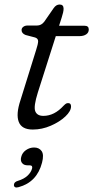

<svg xmlns="http://www.w3.org/2000/svg" viewBox="-20 -565 413 850"><path d="M135.5 -399 93.5 -410Q75.5 -417 75.5 -432Q75.5 -440.5 83 -446.2Q90.5 -452 102 -452H144Q163 -452 176 -469L217.5 -529Q228.5 -545 244 -545Q261.5 -545 261.5 -526.5Q261.5 -519 259.2 -509Q257 -499 253 -487L241.5 -451H354.5Q373 -451 373 -434.5Q373 -420.5 361.5 -412.8Q350 -405 331 -405H227L147.5 -155.5Q128 -93.5 136 -72.8Q144 -52 172 -52Q220.5 -52 261.5 -97Q269 -104.5 272.8 -106.5Q276.5 -108.5 282 -108.5Q294.5 -108.5 294.5 -94Q294.5 -73 269.2 -49.2Q244 -25.5 205 -8.5Q166 8.5 125 8.5Q76 8.5 63 -25.5Q50 -59.5 70.5 -121L140 -344Q148.5 -370 148.8 -382.2Q149 -394.5 135.5 -399ZM103.5 167Q85 167 77.2 156.2Q69.5 145.5 74 129.5Q78.5 111 95 99.5Q111.5 88 131 88Q153 88 164.2 103.8Q175.5 119.5 166 155.5Q143.5 241.5 62.5 263.5Q43 269 41.5 254.5Q41.5 240.5 59.5 235.5Q86 227.5 101.8 212.8Q117.5 198 122 181Q125.5 167 112 167Z"/></svg>

Font: Fraunces 9pt S100 Light
Style: Italic
Weight: 300
Italic angle: -16°
Version: Version 1.000; ttfautohint (v1.8.3)